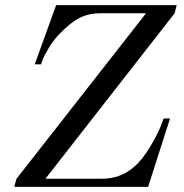

<svg xmlns="http://www.w3.org/2000/svg" viewBox="-20 -732 720 752"><path d="M36 0 44 -31 552 -680H372Q328 -680 292 -662Q256 -644 216 -602Q190 -576 171.5 -545Q153 -514 147 -498Q141 -482 141 -480H116L200 -712H672L664 -680L158 -32H380Q452 -32 506 -79Q537 -106 565.5 -153Q594 -200 608 -234L621 -268H646L560 0Z"/></svg>

Font: Old Standard TT
Style: Italic
Weight: 400
Italic angle: -15.2°
Designer: Alexey Kryukov <alexios@thessalonica.org.ru>
Version: Version 2.2